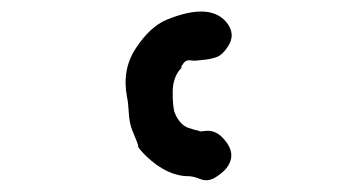

<svg xmlns="http://www.w3.org/2000/svg" viewBox="-20 -794 587 328"><path d="M264 -760Q337 -790 366 -757Q384 -736 369 -714Q360 -700 350 -696.5Q340 -693 330 -692Q320 -691 315.5 -690.5Q311 -690 304.5 -691Q298 -692 293.5 -686Q289 -680 290 -680V-678Q275 -663 275 -636Q275 -609 279 -600Q288 -580 302 -575.5Q316 -571 318 -571Q320 -571 320.5 -570Q321 -569 328 -570Q345 -573 358 -561Q387 -533 367 -507Q361 -499 348 -491Q335 -483 322.5 -488Q310 -493 302 -493Q266 -493 230 -527Q216 -541 216 -544Q216 -547 214 -551.5Q212 -556 212 -556.5Q212 -557 206.5 -570Q201 -583 200 -601.5Q199 -620 197 -628Q188 -675 212 -711.5Q236 -748 264 -760Z"/></svg>

Font: TT2020 Style E
Style: Regular
Weight: 400
Version: Version 00.2